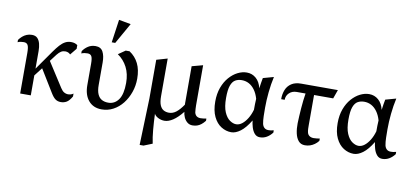

<svg xmlns="http://www.w3.org/2000/svg" viewBox="-80 -969 3184 1477"><g transform="rotate(10 1512.0 -230.0)"><path d="M93.5 0V-317Q93.5 -362.1 84.3 -378Q75.1 -394 53.4 -394Q42.8 -394 30.4 -392.3Q18 -390.6 5.3 -385V-403Q16.7 -419 31.3 -431.8Q45.8 -444.6 64.4 -452.3Q83 -460 105 -460Q133 -460 148.2 -444.5Q163.3 -428.9 169.9 -403.4Q176.5 -377.9 176.5 -346V-208.7L283 -360.4Q305.4 -392 325.1 -413.9Q344.8 -435.7 365.6 -446.8Q386.3 -457.9 409.9 -457.9Q428.5 -457.9 440.5 -453.7Q452.6 -449.6 461.6 -442.6V-413.9L419.6 -362.4Q411.8 -371.2 401.6 -375.3Q391.4 -379.4 378.9 -379.4Q361.3 -379.4 346.8 -370.5Q332.4 -361.6 316.7 -341.8L274.9 -287L397.6 -96Q411.3 -74.6 426.1 -66.1Q441 -57.7 455 -57.7Q467.5 -57.7 478.1 -60.8Q488.7 -63.9 497.9 -70.6V-48.1Q477.6 -12.9 457.4 -1Q437.2 10.9 411.6 10.9Q388 10.9 370.2 -1.5Q352.4 -13.9 332.4 -47.1L226.4 -220.3L176.5 -155.9V0Z M730.7 11.7Q665.9 11.7 628.5 -32.5Q591.1 -76.6 591.1 -153.3V-321Q591.1 -363.5 581.9 -378.8Q572.8 -394 551 -394Q540.4 -394 528 -392.3Q515.6 -390.6 502.9 -385V-403Q519 -427.3 544.1 -443.6Q569.2 -460 602.6 -460Q643.6 -460 660.3 -428.2Q677 -396.5 677 -346V-169.3Q677 -125.3 688.6 -98.4Q700.1 -71.6 721.5 -59.8Q743 -48 771.9 -48Q822.1 -48 852.2 -90.3Q882.3 -132.6 882.3 -220.9Q882.3 -291.8 855.4 -343.8Q828.4 -395.8 781 -428.1L835.9 -465.9H866Q912.2 -435.5 936.4 -386.6Q960.6 -337.7 960.6 -268Q960.6 -212.2 942.9 -162Q925.3 -111.8 894.3 -72.4Q863.2 -33.1 821.5 -10.7Q779.8 11.7 730.7 11.7ZM718.8 -510.1 744.4 -690 838 -673 746 -510.1Z M1067.3 230 1079.3 -134V-437.1L1164.5 -461.9V-169Q1164.5 -123.6 1174.8 -98.6Q1185.1 -73.6 1203.6 -63.3Q1222.1 -53 1246 -53Q1276.3 -53 1303 -74.2Q1329.6 -95.4 1356.4 -135.3Q1355.9 -142.6 1356 -148.7Q1356.1 -154.9 1356.1 -160.8V-435.6L1441.9 -458.6V-145.4Q1441.9 -131.4 1442.9 -117.3Q1444 -103.1 1445.5 -90Q1450 -71.6 1462 -62.6Q1474 -53.6 1493 -53.6Q1503.8 -53.6 1514.9 -55.2Q1526 -56.7 1537.9 -58.7V-41.3Q1523.4 -22.8 1508.3 -11Q1493.2 0.7 1476.8 6.1Q1460.4 11.6 1441 11.6Q1416.3 11.6 1398.9 -3.4Q1381.5 -18.3 1372.7 -39.4Q1363.8 -60.5 1362.1 -80.3Q1323.4 -32 1288.3 -9Q1253.2 14 1223 14Q1196 14 1172.6 1.8Q1149.2 -10.3 1141.7 -26.9Q1144.2 37.3 1149.4 97.1Q1154.6 156.8 1164.6 203.1L1097.4 230Z M1743.6 11.7Q1702 11.7 1664.8 -11.6Q1627.6 -34.9 1604.9 -82.2Q1582.1 -129.4 1582.1 -200.4Q1582.1 -261.1 1599.8 -309.6Q1617.6 -358.1 1647.4 -392.1Q1677.3 -426.1 1712.7 -443.9Q1748.2 -461.7 1783.6 -461.7Q1825.1 -461.7 1855.9 -434.8Q1886.7 -407.9 1898 -358.7Q1900.8 -380.3 1904.4 -402.3Q1907.9 -424.2 1911.3 -441L1993.9 -464Q1980.7 -405.4 1974.3 -341.4Q1967.9 -277.4 1967.9 -220.3Q1967.9 -188.6 1968.7 -154.4Q1969.5 -120.2 1974.5 -94.6Q1979 -75.4 1991 -64.7Q2003.1 -54 2022 -54Q2032.1 -54 2041.2 -55Q2050.3 -55.9 2064 -59.9V-41.9Q2044.6 -16.6 2020.3 -2.5Q1996 11.6 1967 11.6Q1941.3 11.6 1925 -7.7Q1908.8 -26.9 1900.8 -54.7Q1892.8 -82.4 1890.4 -106.1Q1852.5 -43.9 1815.1 -16.1Q1777.7 11.7 1743.6 11.7ZM1770 -55.3Q1793.9 -55.3 1816.2 -72.6Q1838.4 -89.9 1856.9 -120.1Q1875.4 -150.4 1886.4 -189.2Q1886.3 -212.9 1886.7 -232.1Q1887.1 -251.4 1888.5 -274.9Q1877 -315.2 1856.9 -342.7Q1836.9 -370.1 1811.2 -383.7Q1785.6 -397.2 1755.7 -397.2Q1727.2 -397.2 1705.5 -384.9Q1683.7 -372.7 1671.4 -339.3Q1659.2 -305.9 1659.2 -242.1Q1659.2 -172.5 1676.7 -131.7Q1694.3 -90.8 1720.2 -73.1Q1746.1 -55.3 1770 -55.3Z M2319 12Q2287.4 12 2268.8 -9.6Q2250.2 -31.1 2242.4 -66.9Q2234.6 -102.7 2235.4 -144.9Q2237.1 -198.2 2241.9 -262.6Q2246.8 -327 2255.6 -381.1H2186.9Q2151.5 -381.1 2128.6 -359.3Q2105.7 -337.6 2105.7 -305.5H2078.3Q2078.3 -346.8 2091.6 -379.3Q2104.8 -411.7 2133.9 -430.8Q2163.1 -450 2208.6 -450H2496L2471.4 -381.1H2322V-145Q2322 -131 2322.5 -117Q2323 -103 2326 -90Q2330 -72 2343.5 -63Q2356.9 -54 2375.9 -54Q2385.9 -54 2398.2 -55.4Q2410.6 -56.7 2423.6 -58.7V-40.7Q2410.7 -24 2393.9 -12Q2377.1 -0.1 2358.5 6Q2340 12 2319 12Z M2699.6 11.7Q2658 11.7 2620.8 -11.6Q2583.6 -34.9 2560.9 -82.2Q2538.1 -129.4 2538.1 -200.4Q2538.1 -261.1 2555.8 -309.6Q2573.6 -358.1 2603.4 -392.1Q2633.3 -426.1 2668.7 -443.9Q2704.2 -461.7 2739.6 -461.7Q2781.1 -461.7 2811.9 -434.8Q2842.7 -407.9 2854 -358.7Q2856.8 -380.3 2860.4 -402.3Q2863.9 -424.2 2867.3 -441L2949.9 -464Q2936.7 -405.4 2930.3 -341.4Q2923.9 -277.4 2923.9 -220.3Q2923.9 -188.6 2924.7 -154.4Q2925.5 -120.2 2930.5 -94.6Q2935 -75.4 2947 -64.7Q2959.1 -54 2978 -54Q2988.1 -54 2997.2 -55Q3006.3 -55.9 3020 -59.9V-41.9Q3000.6 -16.6 2976.3 -2.5Q2952 11.6 2923 11.6Q2897.3 11.6 2881 -7.7Q2864.8 -26.9 2856.8 -54.7Q2848.8 -82.4 2846.4 -106.1Q2808.5 -43.9 2771.1 -16.1Q2733.7 11.7 2699.6 11.7ZM2726 -55.3Q2749.9 -55.3 2772.2 -72.6Q2794.4 -89.9 2812.9 -120.1Q2831.4 -150.4 2842.4 -189.2Q2842.3 -212.9 2842.7 -232.1Q2843.1 -251.4 2844.5 -274.9Q2833 -315.2 2812.9 -342.7Q2792.9 -370.1 2767.2 -383.7Q2741.6 -397.2 2711.7 -397.2Q2683.2 -397.2 2661.5 -384.9Q2639.7 -372.7 2627.4 -339.3Q2615.2 -305.9 2615.2 -242.1Q2615.2 -172.5 2632.7 -131.7Q2650.3 -90.8 2676.2 -73.1Q2702.1 -55.3 2726 -55.3Z"/></g></svg>

Font: Ancizar Serif Light
Style: Regular
Weight: 300
Designer: Cesar Puertas, Viviana Monsalve, Julian Moncada, Julian Prieto, Jose Castro, Felipe Aragon, Mariel Hernandez, Sara Alarc
Version: Version 8.100